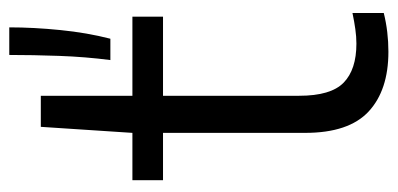

<svg xmlns="http://www.w3.org/2000/svg" viewBox="-242 -606 858 414"><g transform="rotate(-90 187.0 -399.0)"><path d="M282.5 9.5Q199.5 9.5 153.5 -33.2Q107.5 -76 107.5 -170V-542.5L120.5 -740H187.5V-183Q187.5 -114.5 215.8 -87Q244 -59.5 300 -59.5Q315 -59.5 331 -61.8Q347 -64 366 -68V-0.5Q346 4.5 325 7Q304 9.5 282.5 9.5ZM5.5 -476.5V-542.5H358V-476.5ZM264.5 -590Q271.5 -644 273.5 -700.8Q275.5 -757.5 275.5 -808H335Q335 -755.5 329.2 -698Q323.5 -640.5 310.5 -590Z"/></g></svg>

Font: Encode Sans Condensed Thin
Style: Regular
Weight: 400
Version: Version 3.002